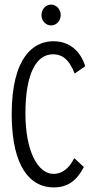

<svg xmlns="http://www.w3.org/2000/svg" viewBox="-20 -808 415 838"><path d="M203 -697C226 -697 245 -717 245 -742C245 -767 226 -788 203 -788C179 -788 161 -767 161 -742C161 -717 180 -697 203 -697ZM214 10C275 10 315 -19 346 -79L304 -118C283 -74 251 -49 214 -49C146 -49 91 -146 91 -313C91 -486 138 -571 211 -571C247 -571 279 -555 306 -487L352 -519C330 -589 280 -628 213 -628C129 -628 31 -563 31 -308C32 -77 113 10 214 10Z"/></svg>

Font: Inconsolata Condensed
Style: Regular
Weight: 400
Width: 3
Monospace: yes
Designer: Raph Levien, Cyreal, Brenton Simpson
Foundry: Raph Levien, Cyreal, Google
Version: Version 3.100